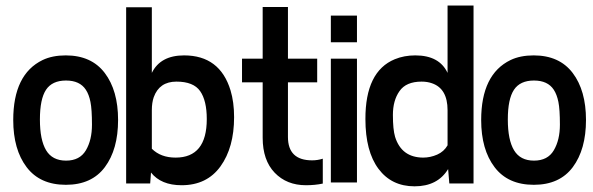

<svg xmlns="http://www.w3.org/2000/svg" viewBox="-20 -652 2117 686"><path d="M27.3 -223.1Q27.3 -386.7 132.3 -437.5Q167 -454.1 214.8 -454.1Q306.6 -454.1 354.2 -391.4Q401.9 -328.6 401.9 -223.4Q401.9 -118.2 354.7 -54.9Q307.6 8.3 215.3 8.3Q123 8.3 75.2 -54.7Q27.3 -117.7 27.3 -223.1ZM286.6 -331.5Q265.1 -364.3 215.8 -364.3Q166.5 -364.3 144.5 -331.3Q122.6 -298.3 122.6 -225.1Q122.6 -151.9 144.8 -115Q167 -78.1 216.1 -78.1Q265.1 -78.1 286.9 -115Q308.6 -151.9 308.6 -206.5Q308.6 -261.2 303.2 -287.8Q297.9 -314.5 286.6 -331.5Z M522.5 -391.6Q553.2 -454.1 637.7 -454.1Q765.6 -454.1 803.7 -329.1Q816.4 -287.1 816.4 -233.4Q816.4 -125 767.8 -57.6Q719.2 9.8 628.9 9.8Q555.2 9.8 519.5 -35.6L516.6 3.4H430.7V-626H522.5ZM607.4 -88.9Q718.8 -88.9 718.8 -226.6Q718.8 -292.5 695.1 -326.4Q671.4 -360.4 610.4 -360.4Q549.3 -360.4 529.3 -304.7Q522.5 -285.2 522.5 -258.3V-120.6Q554.2 -88.9 607.4 -88.9Z M1095.2 -79.1Q1114.7 -79.1 1133.3 -85V3.9Q1105.5 9.8 1073.2 9.8Q1004.4 9.8 961.4 -34.9Q918.5 -79.6 918.5 -159.7V-357.9H844.7V-442.4H918.5V-627H1008.8V-442.4H1113.3V-357.9H1008.8V-162.6Q1008.8 -79.1 1095.2 -79.1Z M1255.4 -501H1162.1V-596.2H1255.4ZM1255.4 0H1162.1V-442.4H1255.4Z M1463.9 -454.1Q1549.8 -454.1 1579.1 -391.6V-632.3H1671.9V3.4H1585.4L1581.1 -47.9Q1543.5 13.7 1461.2 13.7Q1378.9 13.7 1332.3 -48.8Q1285.6 -111.3 1285.6 -226.6Q1285.2 -397 1390.6 -440.4Q1423.8 -454.1 1463.9 -454.1ZM1579.1 -132.8V-258.3Q1579.1 -335.4 1523.4 -354.5Q1506.8 -360.4 1486.3 -360.4Q1430.7 -360.4 1407.2 -326.2Q1383.8 -293 1383.8 -241.2Q1383.8 -189.5 1391.6 -163.1Q1414.6 -89.4 1491.7 -88.9Q1517.6 -88.9 1542 -99.6Q1566.4 -110.4 1579.1 -132.8Z M1699.2 -223.1Q1699.2 -386.7 1804.2 -437.5Q1838.9 -454.1 1886.7 -454.1Q1978.5 -454.1 2026.1 -391.4Q2073.7 -328.6 2073.7 -223.4Q2073.7 -118.2 2026.6 -54.9Q1979.5 8.3 1887.2 8.3Q1794.9 8.3 1747.1 -54.7Q1699.2 -117.7 1699.2 -223.1ZM1958.5 -331.5Q1937 -364.3 1887.7 -364.3Q1838.4 -364.3 1816.4 -331.3Q1794.4 -298.3 1794.4 -225.1Q1794.4 -151.9 1816.7 -115Q1838.9 -78.1 1887.9 -78.1Q1937 -78.1 1958.7 -115Q1980.5 -151.9 1980.5 -206.5Q1980.5 -261.2 1975.1 -287.8Q1969.7 -314.5 1958.5 -331.5Z"/></svg>

Font: Keraleeyam
Style: Regular
Weight: 400
Designer: Hussain K. H.
Foundry: Swathanthra Malayalam Computing(SMC) http://smc.org.in
Version: Version 3.0.0+20221109